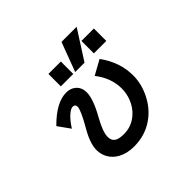

<svg xmlns="http://www.w3.org/2000/svg" viewBox="-210 -1126 1419 1419"><g transform="rotate(-45 500.0 -416.5)"><path d="M516.1 -650.9 602.1 -879.9H760.3L613.8 -650.9ZM366.2 -650.9V-780.8H496.1V-650.9ZM711.4 -650.9V-780.8H841.3V-650.9ZM202.6 -372.1 134.8 -466.8Q257.3 -590.8 360.8 -590.8Q403.3 -590.8 430.7 -569.8Q470.7 -540 470.7 -483.4Q470.7 -415 403.8 -295.9Q346.7 -194.8 346.7 -142.6Q346.7 -102.5 374.5 -85.4Q398.9 -71.3 446.3 -71.3Q526.9 -71.3 587.4 -124Q632.3 -163.1 655.3 -222.2Q673.8 -271 673.8 -321.3Q673.8 -431.6 597.7 -528.8L711.9 -591.8Q801.8 -469.2 801.8 -330.1Q801.8 -239.7 757.3 -152.8Q713.4 -66.9 639.2 -15.1Q550.8 46.9 434.6 46.9Q363.3 46.9 310.1 18.1Q279.3 1.5 257.3 -24.9Q219.7 -71.3 219.7 -131.8Q219.7 -201.2 277.8 -300.3Q347.7 -420.9 347.7 -456.5Q347.7 -482.9 321.3 -482.9Q303.7 -482.9 274.9 -459.5Q239.7 -430.2 202.6 -372.1Z"/></g></svg>

Font: BIZ UDGothic
Style: Bold
Weight: 700
Monospace: yes
Designer: TypeBank Co., Ltd.
Foundry: Morisawa Inc.
Version: Version 1.05